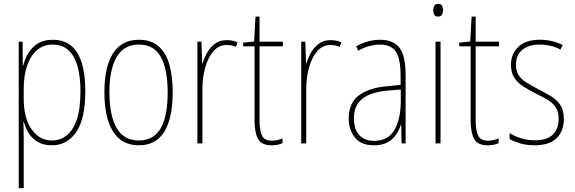

<svg xmlns="http://www.w3.org/2000/svg" viewBox="-20 -743 2980 995"><path d="M254 -537Q422 -537 422 -270Q422 -127 375 -58.5Q328 10 248 10Q205 10 175.5 -7.5Q146 -25 129 -52.5Q112 -80 104 -110H101Q103 -76 103 -21V232H77V-527H97L98 -403H100Q109 -438 127.5 -468.5Q146 -499 176.5 -518Q207 -537 254 -537ZM253 -512Q205 -512 171.5 -483Q138 -454 120.5 -402.5Q103 -351 103 -284V-232Q103 -130 144 -72.5Q185 -15 249 -15Q291 -15 324.5 -40.5Q358 -66 377.5 -122Q397 -178 397 -270Q397 -388 361 -450Q325 -512 253 -512Z M875 -264Q875 -131 831.5 -60.5Q788 10 700 10Q611 10 566 -61Q521 -132 521 -265Q521 -397 566 -467Q611 -537 700 -537Q763 -537 802 -503Q841 -469 858 -407.5Q875 -346 875 -264ZM547 -265Q547 -146 584 -80.5Q621 -15 699 -15Q777 -15 813 -78.5Q849 -142 849 -265Q849 -339 834.5 -394.5Q820 -450 787.5 -481Q755 -512 700 -512Q622 -512 584.5 -447.5Q547 -383 547 -265Z M1155 -535Q1169 -535 1183.5 -532.5Q1198 -530 1211 -524L1203 -500Q1194 -504 1181.5 -507Q1169 -510 1155 -510Q1113 -510 1085 -476.5Q1057 -443 1043 -391Q1029 -339 1029 -283V0H1003V-527H1024L1028 -414H1030Q1038 -442 1053.5 -470Q1069 -498 1094 -516.5Q1119 -535 1155 -535Z M1389 -14Q1405 -14 1419 -17.5Q1433 -21 1444 -26V-1Q1432 4 1419 7Q1406 10 1388 10Q1335 10 1317 -23.5Q1299 -57 1299 -120V-503H1240V-522L1297 -528L1304 -657H1325V-527H1446V-503H1325V-119Q1325 -66 1338 -40Q1351 -14 1389 -14Z M1693 -535Q1707 -535 1721.5 -532.5Q1736 -530 1749 -524L1741 -500Q1732 -504 1719.5 -507Q1707 -510 1693 -510Q1651 -510 1623 -476.5Q1595 -443 1581 -391Q1567 -339 1567 -283V0H1541V-527H1562L1566 -414H1568Q1576 -442 1591.5 -470Q1607 -498 1632 -516.5Q1657 -535 1693 -535Z M1949 -537Q2018 -537 2050 -495.5Q2082 -454 2082 -356V0H2061L2059 -96H2057Q2049 -69 2032.5 -45Q2016 -21 1988.5 -5.5Q1961 10 1918 10Q1850 10 1818.5 -31Q1787 -72 1787 -129Q1787 -208 1838.5 -247.5Q1890 -287 1983 -296L2056 -303V-351Q2056 -441 2030.5 -476.5Q2005 -512 1949 -512Q1925 -512 1896.5 -505Q1868 -498 1836 -480L1826 -503Q1854 -519 1886 -528Q1918 -537 1949 -537ZM1983 -273Q1900 -265 1857 -230.5Q1814 -196 1814 -129Q1814 -74 1841.5 -43.5Q1869 -13 1918 -13Q1992 -13 2024.5 -70.5Q2057 -128 2057 -220V-279Z M2251 -723Q2266 -723 2271 -713Q2276 -703 2276 -691Q2276 -676 2270 -666.5Q2264 -657 2250 -657Q2236 -657 2230.5 -667Q2225 -677 2225 -690Q2225 -702 2230.5 -712.5Q2236 -723 2251 -723ZM2263 -527V0H2237V-527Z M2509 -14Q2525 -14 2539 -17.5Q2553 -21 2564 -26V-1Q2552 4 2539 7Q2526 10 2508 10Q2455 10 2437 -23.5Q2419 -57 2419 -120V-503H2360V-522L2417 -528L2424 -657H2445V-527H2566V-503H2445V-119Q2445 -66 2458 -40Q2471 -14 2509 -14Z M2902 -126Q2902 -64 2864.5 -27Q2827 10 2751 10Q2709 10 2675.5 0Q2642 -10 2621 -22V-53Q2648 -36 2681.5 -26Q2715 -16 2751 -16Q2815 -16 2845 -45.5Q2875 -75 2875 -128Q2875 -164 2860.5 -186Q2846 -208 2820.5 -224Q2795 -240 2761 -256Q2724 -275 2693.5 -294Q2663 -313 2645.5 -339.5Q2628 -366 2628 -408Q2628 -463 2666 -500Q2704 -537 2778 -537Q2812 -537 2842.5 -529.5Q2873 -522 2896 -509L2884 -486Q2864 -498 2835 -505Q2806 -512 2777 -512Q2721 -512 2687.5 -485.5Q2654 -459 2654 -407Q2654 -374 2668 -353Q2682 -332 2707.5 -316Q2733 -300 2767 -282Q2804 -263 2834.5 -245Q2865 -227 2883.5 -199.5Q2902 -172 2902 -126Z"/></svg>

Font: Noto Sans Lao Looped Condensed Thin
Style: Regular
Weight: 100
Width: 3
Designer: Mark Frömberg, Ben Mitchell
Foundry: The Fontpad Ltd
Version: Version 1.002; ttfautohint (v1.8.4.7-5d5b)